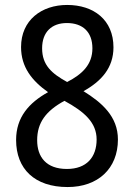

<svg xmlns="http://www.w3.org/2000/svg" viewBox="-20 -745 540 775"><path d="M253 10C375 10 456 -64 456 -182C456 -275 391 -331 317 -377C389 -417 438 -471 438 -554C438 -665 358 -725 251 -725C148 -725 65 -664 65 -555C65 -474 109 -419 174 -373C97 -330 45 -272 45 -180C45 -63 120 10 253 10ZM251 -414C189 -448 150 -482 150 -550C150 -616 189 -652 250 -652C314 -652 353 -616 353 -550C353 -485 313 -446 251 -414ZM250 -63C167 -63 130 -111 130 -179C130 -250 165 -297 240 -338C321 -294 370 -250 370 -182C370 -111 330 -63 250 -63Z"/></svg>

Font: Noto Sans Bengali UI SemiCondensed
Style: Regular
Weight: 400
Width: 4
Designer: Jelle Bosma - Monotype Design Team
Foundry: Monotype Imaging Inc.
Version: Version 2.003